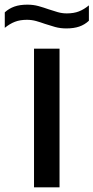

<svg xmlns="http://www.w3.org/2000/svg" viewBox="-60 -804 401 824"><path d="M86 0V-595H195.5V0ZM224.5 -682Q199 -682 176.5 -688.2Q154 -694.5 133 -701.5Q113.5 -708.5 94.8 -713.8Q76 -719 55.5 -719Q26 -719 4 -710.5Q-18 -702 -39.5 -684.5V-751Q-21.5 -767.5 1.8 -775.8Q25 -784 57.5 -784Q83 -784 105.5 -777.8Q128 -771.5 149 -764Q168.5 -757.5 187.5 -752Q206.5 -746.5 226.5 -746.5Q256.5 -746.5 278.5 -755Q300.5 -763.5 321.5 -781V-715Q303.5 -698 280.2 -690Q257 -682 224.5 -682Z"/></svg>

Font: Encode Sans SC SemiExpanded Medium
Style: Regular
Weight: 500
Width: 6
Designer: Multiple Designers
Foundry: Impallari Type
Version: Version 3.002